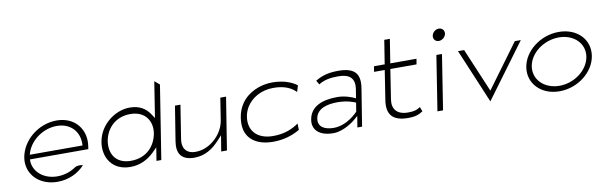

<svg xmlns="http://www.w3.org/2000/svg" viewBox="-45 -1049 4547 1451"><g transform="rotate(-10 2228.5 -324.0)"><path d="M89 -227C70 -104 165 -4 306 -4C391 -4 466 -39 516 -95C498 -99 470 -101 451 -87C413 -61 364 -45 312 -45C212 -45 136 -106 129 -189V-207H577L580 -227C601 -357 516 -462 378 -462C237 -462 110 -357 89 -227ZM134 -242 140 -262C173 -354 271 -421 372 -421C473 -421 539 -353 539 -261V-242Z M684 -241C666 -128 727 -19 868 -19C946 -19 1005 -53 1050 -96L1085 -131L1069 -30H1106L1195 -594L1157 -626L1114 -351L1090 -387C1060 -430 1015 -462 938 -462C829 -462 705 -375 684 -241ZM732 -241C745 -324 810 -413 935 -413C1053 -413 1099 -326 1086 -241C1070 -142 998 -64 880 -64C759 -64 718 -151 732 -241Z M1236 -148C1222 -59 1257 -4 1356 -4C1438 -4 1498 -45 1545 -95L1583 -136L1563 -15H1607L1671 -417H1627L1600 -245C1590 -185 1555 -136 1517 -103C1482 -73 1433 -46 1372 -46C1297 -46 1271 -97 1280 -156L1321 -417H1279Z M1753 -241C1748 -208 1748 -178 1754 -151C1771 -74 1841 -19 1964 -19C2047 -19 2117 -43 2169 -74L2168 -123C2117 -87 2055 -62 1971 -62C1848 -62 1783 -135 1800 -241C1804 -266 1813 -290 1826 -312C1864 -373 1937 -420 2034 -420C2114 -420 2166 -397 2202 -362L2206 -358L2221 -407C2181 -437 2118 -462 2034 -462C1996 -462 1962 -456 1929 -445C1838 -414 1770 -347 1753 -241Z M2274 -132C2262 -55 2318 -4 2423 -4C2507 -4 2588 -72 2588 -72L2622 -101L2608 -15H2644L2690 -302C2708 -414 2662 -462 2539 -462C2459 -462 2409 -445 2363 -417L2381 -386C2425 -413 2471 -421 2533 -421C2618 -421 2660 -385 2647 -302L2636 -234L2613 -244C2613 -244 2559 -268 2498 -268C2376 -268 2289 -229 2274 -132ZM2321 -133C2333 -211 2418 -229 2492 -229C2570 -229 2618 -207 2631 -202L2620 -134C2616 -130 2537 -43 2432 -43C2364 -43 2311 -70 2321 -133Z M2805 -407H2887L2851 -175C2837 -72 2882 -19 2999 -19C3058 -19 3083 -31 3113 -50L3100 -85C3078 -70 3057 -60 3006 -60C2920 -60 2883 -107 2895 -181L2930 -407H3131L3138 -449H2937L2966 -632H2923L2894 -449H2812Z M3289 -598C3285 -573 3302 -552 3328 -552C3354 -552 3379 -573 3383 -598C3387 -623 3369 -644 3343 -644C3317 -644 3293 -623 3289 -598ZM3225 -30H3268L3334 -451H3291Z M3457 -451 3632 -35 3939 -451H3893L3646 -115L3504 -451Z M3944 -241C3925 -119 4020 -19 4161 -19C4302 -19 4428 -118 4447 -241C4466 -364 4372 -462 4231 -462C4090 -462 3963 -363 3944 -241ZM3986 -241C4002 -342 4110 -421 4225 -421C4340 -421 4421 -341 4405 -241C4389 -141 4283 -60 4168 -60C4053 -60 3970 -140 3986 -241Z"/></g></svg>

Font: Charger Sport
Style: HLExtObl
Weight: 100
Designer: Jasper
Foundry: Cannot Into Space Fonts
Version: Version 1.1